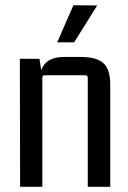

<svg xmlns="http://www.w3.org/2000/svg" viewBox="-20 -715 489 735"><path d="M199 -553 261 -695 352 -694 264 -553ZM225 -497H289Q349 -497 375.5 -473.5Q402 -450 402 -392V0H316V-417Q316 -427 306 -427H151Q142 -427 142 -417V0H57L56 -490H131L138 -446Q155 -497 225 -497Z"/></svg>

Font: Gemunu Libre Medium
Style: Regular
Weight: 500
Designer: Puspanada Ekanayake, Sola Matas, Pathum Egodawatta, Kosala Senevirathne
Foundry: mooniak
Version: Version 1.100